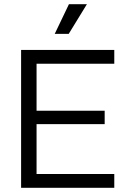

<svg xmlns="http://www.w3.org/2000/svg" viewBox="-20 -899 603 919"><path d="M81 0V-660H155V0ZM111 0V-66H527V0ZM111 -305V-369H481V-305ZM111 -594V-660H527V-594ZM309 -737H242L310 -879H396Z"/></svg>

Font: Bricolage Grotesque 36pt Light
Style: Regular
Weight: 300
Designer: Mathieu Triay
Foundry: Atelier Triay
Version: Version 1.001;gftools[0.9.33.dev8+g029e19f]